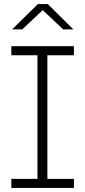

<svg xmlns="http://www.w3.org/2000/svg" viewBox="-20 -928 421 948"><path d="M165 -16V-684H214V-16ZM36 -655V-700H345V-655ZM36 0V-45H345V0ZM40 -783 167 -908H216L342 -783H292L177 -891H205L90 -783Z"/></svg>

Font: SUSE ExtraLight
Style: Regular
Weight: 250
Designer: Rene Bieder
Foundry: SUSE
Version: Version 1.000